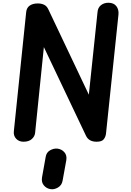

<svg xmlns="http://www.w3.org/2000/svg" viewBox="-20 -1029 950 1394"><path d="M150.5 0Q117.5 0 97.2 -21.8Q77 -43.5 80.5 -75.5L170 -940.5Q173 -972.5 195.5 -988.2Q218 -1004 254.5 -1004Q281 -1004 300.8 -994.2Q320.5 -984.5 331.5 -960L625 -341.5L688 -940.5Q690.5 -973.5 712.8 -991.2Q735 -1009 767 -1009Q806 -1009 825 -984Q844 -959 840 -922L750 -62.5Q748 -38 734.2 -19Q720.5 0 681.5 0Q625 0 604.5 -43L298.5 -687L235 -65Q232.5 -39 211 -19.5Q189.5 0 150.5 0ZM346 344Q317.5 339.5 298.5 317Q279.5 294.5 285 259.5L311.5 111Q316.5 78 342.8 62.8Q369 47.5 396.5 50Q427 53.5 447 75.8Q467 98 461.5 133.5L434.5 282.5Q429 316 400.8 332.5Q372.5 349 346 344Z"/></svg>

Font: Edu SA Hand Cursive
Style: Regular
Weight: 400
Designer: Tina and Corey Anderson, Eben Sorkin, Mirko Velimirovic
Foundry: Google for Education
Version: Version 2.000